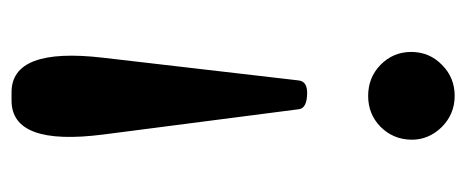

<svg xmlns="http://www.w3.org/2000/svg" viewBox="-253 -540 792 326"><g transform="rotate(-90 143.0 -377.0)"><path d="M195.8 -22.5Q174.3 -1 143.3 -1Q112.3 -1 90.3 -22.9Q68.4 -45.4 68.8 -74.7Q69.3 -105.5 90.8 -127Q112.3 -147.9 143.1 -147.9Q174.3 -147.9 195.8 -127Q217.8 -105.5 217.8 -74.7Q217.8 -43.9 195.8 -22.5ZM208 -598.1 169.4 -265.6Q167.5 -251 147 -251.5Q122.6 -252 120.6 -265.1L77.6 -597.7Q57.6 -753.4 135.3 -753.4H149.4Q226.1 -753.4 208 -598.1Z"/></g></svg>

Font: DimaFred
Style: Bold
Weight: 800
Designer: R.Balvardi
Foundry: R.Balvardi (r.balvardi@gmail.com)
Version: Version 1.00;August 2, 2018;FontCreator 11.5.0.2427 64-bit